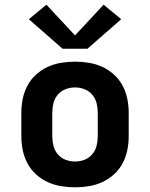

<svg xmlns="http://www.w3.org/2000/svg" viewBox="-20 -791 640 819"><path d="M300 8Q270 8 240 3Q210 -2 183 -14.5Q156 -27 133.5 -47.5Q111 -68 97 -94.5Q83 -121 77 -150.5Q71 -180 71 -210V-310Q71 -340 77 -369.5Q83 -399 97 -425.5Q111 -452 133.5 -472.5Q156 -493 183 -505.5Q210 -518 240 -523Q270 -528 300 -528Q330 -528 360 -523Q390 -518 417 -505.5Q444 -493 466.5 -472.5Q489 -452 503 -425.5Q517 -399 523 -369.5Q529 -340 529 -310V-210Q529 -180 523 -150.5Q517 -121 503 -94.5Q489 -68 466.5 -47.5Q444 -27 417 -14.5Q390 -2 360 3Q330 8 300 8ZM300 -102Q321 -102 340.5 -109.5Q360 -117 373.5 -133Q387 -149 392 -169Q397 -189 397 -210V-310Q397 -331 392 -351Q387 -371 373.5 -387Q360 -403 340.5 -410.5Q321 -418 300 -418Q279 -418 259.5 -410.5Q240 -403 226.5 -387Q213 -371 208 -351Q203 -331 203 -310V-210Q203 -189 208 -169Q213 -149 226.5 -133Q240 -117 259.5 -109.5Q279 -102 300 -102ZM247 -583 103 -709 178 -771 300 -640 422 -771 497 -709 353 -583Z"/></svg>

Font: Iosevka SS04 XBd Ex
Style: Regular
Weight: 800
Width: 7
Monospace: yes
Designer: Belleve Invis
Foundry: Belleve Invis
Version: Version 19.0.0; ttfautohint (v1.8.4)